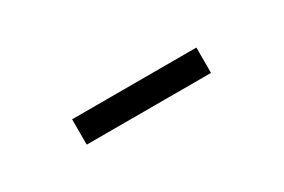

<svg xmlns="http://www.w3.org/2000/svg" viewBox="-4 -837 567 384"><g transform="rotate(-30 279.0 -645.0)"><path d="M135.5 -674H422.5V-615.5H135.5Z"/></g></svg>

Font: Lato
Style: Regular
Weight: 400
Designer: Lukasz Dziedzic with Adam Twardoch and Botio Nikoltchev
Foundry: tyPoland Lukasz Dziedzic
Version: Version 2.015; 2015-08-06; http://www.latofonts.com/